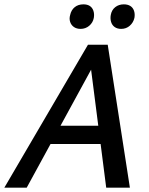

<svg xmlns="http://www.w3.org/2000/svg" viewBox="-32 -864 688 884"><path d="M457 0 380 -601H419L91 0H-12L373 -658H464L566 0ZM142 -201 189 -285H461L485 -201ZM339 -731Q321 -731 308.5 -739.5Q296 -748 291 -763Q286 -778 291 -795Q296 -818 312 -831Q328 -844 352 -844Q370 -844 381.5 -836.5Q393 -829 398 -814.5Q403 -800 400 -782Q396 -760 379 -745.5Q362 -731 339 -731ZM526 -731Q508 -731 496 -739.5Q484 -748 479.5 -763Q475 -778 478 -795Q482 -818 498.5 -831Q515 -844 538 -844Q556 -844 568 -836.5Q580 -829 585 -814.5Q590 -800 587 -782Q582 -760 565.5 -745.5Q549 -731 526 -731Z"/></svg>

Font: Ysabeau SemiBold
Style: Italic
Weight: 600
Italic angle: -12°
Designer: Christian Thalmann (Catharsis Fonts)
Version: Version 2.002